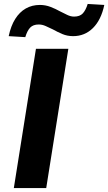

<svg xmlns="http://www.w3.org/2000/svg" viewBox="-20 -952 548 972"><path d="M50 0 162 -705H326L214 0ZM108 -764 24 -769Q35 -821 57 -856Q79 -891 110.5 -909Q142 -927 182 -927Q210 -927 236 -917Q262 -907 283 -895Q303 -885 320.5 -876.5Q338 -868 355 -868Q384 -868 399 -884Q414 -900 424 -932L508 -927Q492 -851 450.5 -810Q409 -769 350 -769Q321 -769 296 -779.5Q271 -790 248 -803Q229 -812 211.5 -820Q194 -828 176 -828Q148 -828 133 -812.5Q118 -797 108 -764Z"/></svg>

Font: Nunito Sans 7pt ExtraBold
Style: Italic
Weight: 800
Italic angle: -9°
Designer: Vernon Adams
Foundry: Vernon Adams
Version: Version 3.101;gftools[0.9.27]